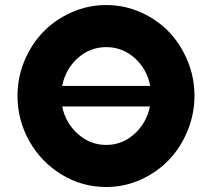

<svg xmlns="http://www.w3.org/2000/svg" viewBox="-20 -731 846 766"><path d="M49.8 -349.1Q49.8 -421.9 77.6 -488.5Q105.5 -555.2 152.8 -604Q200.2 -652.8 265.9 -681.9Q331.5 -710.9 403.8 -710.9Q476.1 -710.9 541.5 -681.9Q606.9 -652.8 653.8 -604Q700.7 -555.2 728.3 -488.5Q755.9 -421.9 755.9 -349.1Q755.9 -276.4 728.3 -209.2Q700.7 -142.1 653.8 -93Q606.9 -43.9 541.5 -14.4Q476.1 15.1 403.8 15.1Q307.6 15.1 225.8 -34.7Q144 -84.5 96.9 -168.2Q49.8 -252 49.8 -349.1ZM228 -306.2Q241.7 -240.2 290.8 -196.5Q339.8 -152.8 403.8 -152.8Q467.8 -152.8 516.1 -196.5Q564.5 -240.2 578.1 -306.2ZM228 -388.2H579.1Q566.9 -455.1 517.8 -499Q468.8 -543 403.8 -543Q338.9 -543 290 -499Q241.2 -455.1 228 -388.2Z"/></svg>

Font: Hussar Preview
Style: Bold
Weight: 700
Foundry: Cannot Into Space Fonts, PlusOne Fonts
Version: Version 2.29RC2 "Millennial"